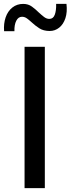

<svg xmlns="http://www.w3.org/2000/svg" viewBox="-23 -965 362 985"><path d="M103 -725H207V0H103ZM232 -806Q200 -806 178.5 -820Q157 -834 140 -850Q128 -861 116 -870Q104 -879 90 -879Q71 -879 60.5 -858.5Q50 -838 51 -805H-2Q-5 -844 6 -876Q17 -908 40.5 -926.5Q64 -945 96 -945Q122 -945 141 -931Q160 -917 176 -901Q190 -888 203 -878Q216 -868 230 -868Q250 -868 258 -889.5Q266 -911 265 -945H318Q323 -903 312.5 -871.5Q302 -840 280.5 -823Q259 -806 232 -806Z"/></svg>

Font: Reem Kufi Fun
Style: Regular
Weight: 400
Designer: Khaled Hosny
Version: Version 1.005